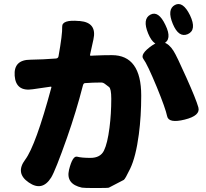

<svg xmlns="http://www.w3.org/2000/svg" viewBox="-20 -890 1040 968"><path d="M238 5Q193 77 125 30Q56 -17 107 -85Q160 -156 239 -449Q240 -454 235 -453L145 -440Q60 -427 54 -508Q48 -589 134 -589Q158 -589 198 -591L262 -595Q273 -596 275 -606Q295 -718 293.5 -755Q292 -792 379 -784H383Q470 -776 451 -691L434 -614Q433 -609 438 -609L458 -610Q501 -612 544 -612Q692 -612 692 -408Q692 -304 680 -213Q665 -99 636 -39Q611 13 604 17Q567 37 529 56Q526 58 462 58Q403 58 393 56Q311 38 328 -34Q346 -106 369 -100Q392 -94 436 -94Q486 -94 504 -130.5Q522 -167 532 -246Q541 -316 541 -392Q541 -443 529.5 -451.5Q518 -460 509 -467Q500 -474 490 -474Q449 -474 409 -471Q401 -471 398 -459Q364 -327 318 -196Q259 -29 238 5ZM911 -287Q830 -267 822.5 -304.5Q815 -342 771 -450Q722 -568 703 -592.5Q684 -617 747 -661Q810 -705 855 -633Q870 -610 920 -498Q968 -391 980 -349Q992 -307 911 -287ZM927 -718Q881 -698 851 -770Q821 -843 862 -865Q902 -886 938 -813Q973 -739 927 -718ZM803 -669Q757 -649 727 -721Q697 -794 738 -816Q779 -838 814 -764Q850 -690 803 -669Z"/></svg>

Font: Resource Han Rounded JP Heavy
Style: Regular
Weight: 900
Designer: Cyano Hao (round all glyphs); Ryoko NISHIZUKA 西塚涼子 (kana, bopomofo & ideographs); Paul D. Hunt (Latin, Greek & Cyrillic)
Foundry: Cyano Hao
Version: 0.990